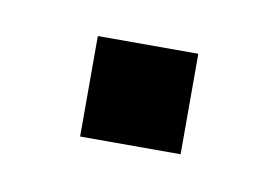

<svg xmlns="http://www.w3.org/2000/svg" viewBox="-29 -495 230 159"><g transform="rotate(10 86.0 -416.0)"><path d="M44 -374V-458.5H128.5V-374Z"/></g></svg>

Font: Big Shoulders Medium
Style: Regular
Weight: 500
Designer: Patric King
Foundry: XO Type Co
Version: Version 2.002